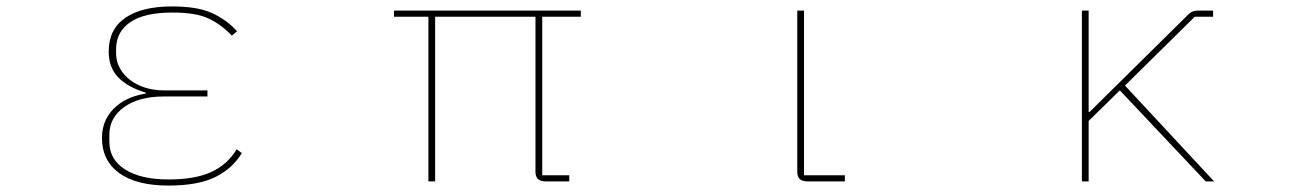

<svg xmlns="http://www.w3.org/2000/svg" viewBox="-20 -564 4040 597"><path d="M297 -135Q297 -189 333.5 -226Q370 -263 433 -273V-276Q377 -293 347.5 -323.5Q318 -354 318 -404Q318 -473 369.5 -508.5Q421 -544 515 -544Q594 -544 639 -523.5Q684 -503 717 -467L701 -453Q669 -487 629.5 -506Q590 -525 516 -525Q429 -525 385 -495Q341 -465 341 -411V-398Q341 -367 360 -340.5Q379 -314 413 -298.5Q447 -283 490 -283H625V-264H489Q412 -264 366 -231Q320 -198 320 -145V-123Q320 -68 369 -37Q418 -6 504 -6Q586 -6 636.5 -29Q687 -52 716 -100L732 -88Q702 -39 648.5 -13Q595 13 504 13Q404 13 350.5 -26Q297 -65 297 -135Z M1312 0V-512H1205V-531H1786V-512H1666V-19H1750V0H1676Q1645 0 1645 -30V-512H1333V0Z M2490 0Q2459 0 2459 -30V-531H2480V-19H2607V0Z M3344 0V-531H3365V-216H3368L3678 -522Q3689 -531 3704 -531H3752V-512H3695L3478 -298L3755 0H3729L3462 -283L3365 -188V0Z"/></svg>

Font: IBM Plex Sans JP Thin
Style: Regular
Weight: 100
Designer: Mike Abbink; Paul van der Laan; Pieter van Rosmalen; Wujin Sim; Yejin Wi; Jinhee Kim; Boomi Park; Yona Kim; Kichan Ma
Foundry: Sandoll Inc.
Version: Version 1.001